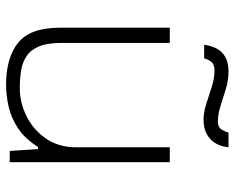

<svg xmlns="http://www.w3.org/2000/svg" viewBox="-90 -669 771 631"><g transform="rotate(90 295.5 -353.5)"><path d="M258 12Q170 12 120.5 -27.5Q71 -67 71 -166V-526H121V-171Q121 -125 132 -97.5Q143 -70 163.5 -56Q184 -42 211 -37.5Q238 -33 269 -33Q317 -33 361.5 -55Q406 -77 435 -118.5Q464 -160 464 -218V-526H513V0H476L470 -93H463Q436 -50 402 -27.5Q368 -5 331 3.5Q294 12 258 12ZM127 -639Q130 -661 139 -679Q148 -697 166.5 -708Q185 -719 215 -719Q243 -719 271.5 -710.5Q300 -702 327.5 -693Q355 -684 379 -684Q398 -684 405.5 -696Q413 -708 416 -719H464Q462 -696 451.5 -677.5Q441 -659 421.5 -648Q402 -637 374 -637Q348 -637 319.5 -646.5Q291 -656 263.5 -664.5Q236 -673 212 -673Q191 -673 182.5 -661.5Q174 -650 172 -639Z"/></g></svg>

Font: Archivo SemiExpanded Thin
Style: Regular
Weight: 250
Width: 6
Designer: Hector Gatti
Foundry: Omnibus-Type
Version: Version 2.001